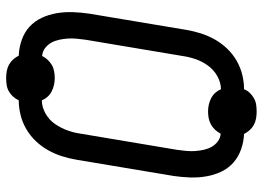

<svg xmlns="http://www.w3.org/2000/svg" viewBox="-138 -688 875 640"><g transform="rotate(-90 300.0 -367.5)"><path d="M248 50Q237 50 225.5 48Q214 46 204 40.5Q194 35 186.5 26.5Q179 18 174 8Q148 7 122.5 -2Q97 -11 78 -28Q59 -45 48 -68.5Q37 -92 32.5 -118.5Q28 -145 29 -172.5Q30 -200 34 -227L88 -550Q92 -574 99.5 -598Q107 -622 119.5 -644.5Q132 -667 150 -686Q168 -705 190.5 -718Q213 -731 237.5 -737Q262 -743 286 -743Q291 -754 299 -762.5Q307 -771 317 -776.5Q327 -782 338.5 -783.5Q350 -785 361 -785Q372 -785 383.5 -783Q395 -781 405 -775.5Q415 -770 422.5 -761.5Q430 -753 435 -743Q462 -742 487.5 -733Q513 -724 531.5 -707Q550 -690 561 -666.5Q572 -643 576.5 -616.5Q581 -590 580 -562.5Q579 -535 575 -508L521 -185Q517 -161 509.5 -137Q502 -113 489.5 -90.5Q477 -68 459 -49Q441 -30 418.5 -17Q396 -4 371.5 2Q347 8 323 8Q319 19 310.5 27.5Q302 36 292 41.5Q282 47 270.5 48.5Q259 50 248 50ZM323 -69Q345 -69 366.5 -81Q388 -93 402 -112.5Q416 -132 423.5 -154Q431 -176 434 -198L488 -520Q490 -535 491.5 -550Q493 -565 492 -579.5Q491 -594 488 -608Q485 -622 478.5 -634Q472 -646 460.5 -655Q449 -664 434 -665Q429 -655 421 -646.5Q413 -638 403.5 -632.5Q394 -627 382.5 -625Q371 -623 360 -623Q349 -623 337.5 -625.5Q326 -628 315.5 -633.5Q305 -639 297.5 -647.5Q290 -656 286 -666Q264 -666 242.5 -654Q221 -642 207.5 -622.5Q194 -603 186 -581Q178 -559 175 -537L121 -215Q119 -200 117.5 -185Q116 -170 117 -155.5Q118 -141 121 -127Q124 -113 130.5 -101Q137 -89 148.5 -80Q160 -71 175 -70Q180 -80 188 -88.5Q196 -97 206 -102.5Q216 -108 227 -110Q238 -112 249 -112Q260 -112 271.5 -109.5Q283 -107 293.5 -101.5Q304 -96 311.5 -87.5Q319 -79 323 -69Z"/></g></svg>

Font: Iosevka Md Ex Obl
Style: Regular
Weight: 500
Width: 7
Italic angle: -9°
Monospace: yes
Designer: Belleve Invis
Foundry: Belleve Invis
Version: Version 32.5.0; ttfautohint (v1.8.4)